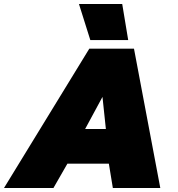

<svg xmlns="http://www.w3.org/2000/svg" viewBox="-59 -943 893 963"><path d="M337 -923H554L584 -742H394ZM389 -699H613L745 0H507L487 -122H279L209 0H-39ZM472 -296 455 -457 368 -296Z"/></svg>

Font: Prompt Black
Style: Italic
Weight: 900
Italic angle: -12°
Designer: Katatrad Team
Foundry: CadsonDemak
Version: Version 1.001